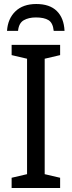

<svg xmlns="http://www.w3.org/2000/svg" viewBox="-20 -938 358 958"><path d="M280 0H38V-51L115 -69V-645L38 -663V-714H280V-663L203 -645V-69L280 -51ZM161 -918Q228 -918 263.5 -883Q299 -848 302 -784H248Q244 -824 222 -837.5Q200 -851 159 -851Q123 -851 98.5 -837Q74 -823 70 -784H15Q19 -845 57 -881.5Q95 -918 161 -918Z"/></svg>

Font: Noto Sans SemiCondensed
Style: Regular
Weight: 400
Width: 4
Designer: Monotype Design Team
Foundry: Monotype Imaging Inc.
Version: Version 2.013; ttfautohint (v1.8.4.7-5d5b)